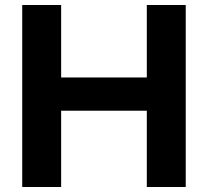

<svg xmlns="http://www.w3.org/2000/svg" viewBox="-20 -749 833 769"><path d="M69 -729H224.9V0H69ZM568 -729H723.9V0H568ZM192 -438.7H600.9V-305.6H192Z"/></svg>

Font: Mona Sans VF XLt
Style: Regular
Weight: 200
Designer: Deni Anggara
Foundry: GitHub
Version: Version 2.000;Glyphs 3.2.3 (3260)